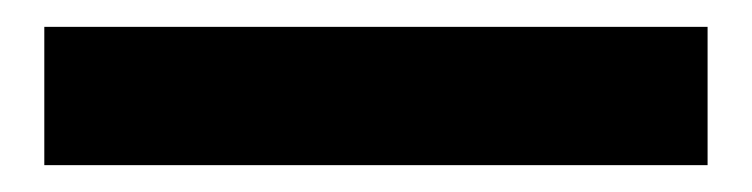

<svg xmlns="http://www.w3.org/2000/svg" viewBox="-20 35 560 143"><path d="M507 158V55H13V158Z"/></svg>

Font: Fira Sans Medium
Style: Regular
Weight: 500
Designer: Carrois Corporate & Edenspiekermann AG
Foundry: Carrois Corporate GbR & Edenspiekermann AG
Version: Version 4.203